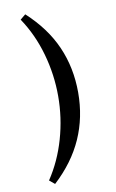

<svg xmlns="http://www.w3.org/2000/svg" viewBox="-100 -872 622 1030"><g transform="rotate(-10 211.0 -357.0)"><path d="M321 -357Q321 -222 270 -107Q219 8 114 105L85 81Q147 -12 179.5 -125.5Q212 -239 212 -357Q212 -474 180 -587.5Q148 -701 85 -795L114 -819Q220 -722 270.5 -607Q321 -492 321 -357Z"/></g></svg>

Font: Andada Pro SemiBold
Style: Regular
Weight: 600
Designer: Carolina Giovagnoli
Foundry: Huerta Tipografica
Version: Version 3.005